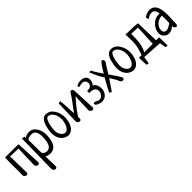

<svg xmlns="http://www.w3.org/2000/svg" viewBox="251 -1805 3367 3367"><g transform="rotate(-45 1935.0 -121.0)"><path d="M46.9 -488.3 376 -485.4 398.4 -11.7Q389.6 17.6 364.3 17.6Q346.7 17.6 330.1 3.4Q313.5 -10.7 309.6 -31.2Q310.5 -48.8 313 -142.1Q315.4 -235.4 318.4 -320.8Q321.3 -406.2 322.3 -431.6Q294.9 -433.6 241.2 -433.6Q168 -433.6 119.1 -439.5Q122.1 -407.2 124 -231.9Q126 -56.6 127.9 -28.3Q119.1 2 93.8 2Q76.2 2 60.1 -12.2Q43.9 -26.4 40 -46.9Q43 -95.7 43 -144.5Q43 -169.9 42 -228.5Q41 -287.1 41 -321.3Q41 -421.9 46.9 -488.3Z M489.3 -513.7 543.9 -503.9Q543.9 -483.4 544.9 -473.6Q598.6 -507.8 653.3 -507.8Q742.2 -507.8 792 -431.6Q841.8 -355.5 841.8 -258.8Q841.8 -210 834.5 -165.5Q827.1 -121.1 808.6 -74.7Q790 -28.3 751.5 -0.5Q712.9 27.3 658.2 27.3Q606.4 27.3 558.6 0Q562.5 170.9 565.4 253.9Q556.6 284.2 531.2 284.2Q513.7 284.2 497.6 270Q481.4 255.9 477.5 235.4ZM552.7 -410.2 555.7 -94.7Q567.4 -71.3 591.8 -57.1Q616.2 -43 645.5 -43Q683.6 -43 710.4 -67.4Q737.3 -91.8 748.5 -132.3Q759.8 -172.9 764.2 -208Q768.6 -243.2 768.6 -282.2Q768.6 -448.2 656.2 -448.2Q620.1 -448.2 589.4 -438Q558.6 -427.7 552.7 -410.2Z M920.9 -208Q920.9 -247.1 929.2 -294.9Q937.5 -342.8 954.1 -395.5Q970.7 -448.2 1003.9 -483.4Q1037.1 -518.6 1081.1 -518.6Q1174.8 -518.6 1231.4 -434.1Q1288.1 -349.6 1288.1 -246.1Q1288.1 -202.1 1278.8 -158.7Q1269.5 -115.2 1250 -73.2Q1230.5 -31.2 1193.8 -3.4Q1157.2 24.4 1108.4 28.3Q1018.6 16.6 969.7 -48.3Q920.9 -113.3 920.9 -208ZM1086.9 -467.8Q1052.7 -463.9 1029.3 -405.3Q1005.9 -346.7 999 -291.5Q992.2 -236.3 992.2 -194.3Q992.2 -139.6 1025.9 -93.3Q1059.6 -46.9 1101.6 -46.9Q1131.8 -46.9 1156.2 -70.3Q1180.7 -93.8 1194.8 -128.4Q1209 -163.1 1216.3 -198.2Q1223.6 -233.4 1223.6 -260.7Q1223.6 -340.8 1187.5 -400.4Q1151.4 -460 1086.9 -467.8Z M1453.1 -81.1Q1453.1 -64.5 1455.1 -37.1Q1446.3 -6.8 1420.9 -6.8Q1403.3 -6.8 1387.2 -21Q1371.1 -35.2 1367.2 -55.7Q1370.1 -134.8 1374.5 -287.1Q1378.9 -439.5 1380.9 -493.2L1425.8 -501Q1437.5 -438.5 1440.4 -335Q1443.4 -231.4 1448.2 -180.7Q1466.8 -208 1553.7 -323.2Q1640.6 -438.5 1671.9 -495.1Q1693.4 -499 1699.2 -499Q1717.8 -499 1725.1 -482.4Q1732.4 -465.8 1734.4 -419.9L1752.9 -17.6Q1744.1 11.7 1718.8 11.7Q1701.2 11.7 1685.1 -2.4Q1668.9 -16.6 1665 -37.1Q1666 -69.3 1670.4 -194.8Q1674.8 -320.3 1677.7 -373Q1510.7 -182.6 1453.1 -81.1Z M1890.6 -241.2 1886.7 -295.9Q1889.6 -295.9 1896 -295.4Q1902.3 -294.9 1905.3 -294.9Q2003.9 -294.9 2003.9 -380.9Q1993.2 -456.1 1920.9 -456.1Q1893.6 -456.1 1840.8 -440.4L1823.2 -468.8Q1864.3 -506.8 1940.4 -506.8Q1994.1 -506.8 2030.3 -479.5Q2066.4 -452.1 2066.4 -399.4Q2066.4 -367.2 2053.7 -336.4Q2041 -305.7 2020.5 -290Q2057.6 -282.2 2078.6 -239.7Q2099.6 -197.3 2099.6 -144.5Q2099.6 -76.2 2055.7 -25.4Q2011.7 25.4 1942.4 25.4Q1908.2 25.4 1860.4 5.9Q1812.5 -13.7 1812.5 -43Q1812.5 -63.5 1838.9 -63.5Q1856.4 -63.5 1884.8 -47.4Q1913.1 -31.2 1931.6 -31.2Q1972.7 -31.2 2003.9 -67.4Q2035.2 -103.5 2035.2 -147.5Q2035.2 -194.3 2002.4 -218.3Q1969.7 -242.2 1918.9 -242.2Q1899.4 -242.2 1890.6 -241.2Z M2181.6 24.4 2139.6 2Q2165 -61.5 2272.5 -244.1Q2215.8 -321.3 2143.6 -501H2186.5Q2222.7 -424.8 2308.6 -302.7Q2323.2 -323.2 2347.2 -366.2Q2371.1 -409.2 2394 -440.4Q2417 -471.7 2446.3 -495.1Q2481.4 -475.6 2481.4 -449.2Q2481.4 -434.6 2474.6 -420.9Q2448.2 -388.7 2407.2 -319.3Q2366.2 -250 2356.4 -235.4Q2460 -90.8 2496.1 -17.6Q2496.1 19.5 2462.9 19.5Q2429.7 19.5 2412.1 -12.7Q2394.5 -71.3 2319.3 -178.7Q2302.7 -151.4 2251.5 -79.6Q2200.2 -7.8 2181.6 24.4Z M2535.2 -208Q2535.2 -247.1 2543.5 -294.9Q2551.8 -342.8 2568.4 -395.5Q2585 -448.2 2618.2 -483.4Q2651.4 -518.6 2695.3 -518.6Q2789.1 -518.6 2845.7 -434.1Q2902.3 -349.6 2902.3 -246.1Q2902.3 -202.1 2893.1 -158.7Q2883.8 -115.2 2864.3 -73.2Q2844.7 -31.2 2808.1 -3.4Q2771.5 24.4 2722.7 28.3Q2632.8 16.6 2584 -48.3Q2535.2 -113.3 2535.2 -208ZM2701.2 -467.8Q2667 -463.9 2643.6 -405.3Q2620.1 -346.7 2613.3 -291.5Q2606.4 -236.3 2606.4 -194.3Q2606.4 -139.6 2640.1 -93.3Q2673.8 -46.9 2715.8 -46.9Q2746.1 -46.9 2770.5 -70.3Q2794.9 -93.8 2809.1 -128.4Q2823.2 -163.1 2830.6 -198.2Q2837.9 -233.4 2837.9 -260.7Q2837.9 -340.8 2801.8 -400.4Q2765.6 -460 2701.2 -467.8Z M2993.2 127.9 2949.2 118.2Q2949.2 107.4 2945.3 54.7Q2941.4 2 2941.4 -21.5Q2941.4 -41 2944.3 -63.5H3007.8Q3012.7 -80.1 3023.9 -113.3Q3035.2 -146.5 3039.1 -160.2Q3043 -173.8 3050.3 -200.7Q3057.6 -227.5 3060.1 -246.6Q3062.5 -265.6 3064.9 -293.9Q3067.4 -322.3 3067.4 -353.5Q3067.4 -426.8 3061.5 -518.6Q3116.2 -515.6 3177.2 -514.6Q3238.3 -513.7 3277.3 -511.7Q3316.4 -509.8 3357.4 -502.9Q3360.4 -436.5 3363.8 -284.7Q3367.2 -132.8 3370.1 -66.4H3446.3V-37.1Q3446.3 -11.7 3447.8 35.2Q3449.2 82 3449.2 97.7Q3449.2 127 3447.3 142.6L3403.3 132.8Q3399.4 119.1 3396 98.1Q3392.6 77.1 3388.7 52.7Q3384.8 28.3 3382.8 17.6Q3327.1 14.6 3205.6 5.9Q3084 -2.9 3015.6 -5.9ZM3143.6 -457Q3142.6 -442.4 3141.6 -396Q3140.6 -349.6 3139.2 -325.2Q3137.7 -300.8 3133.3 -257.3Q3128.9 -213.9 3122.1 -185.1Q3115.2 -156.2 3102.1 -122.6Q3088.9 -88.9 3071.3 -64.5H3285.2L3304.7 -449.2Q3291 -450.2 3232.9 -452.1Q3174.8 -454.1 3143.6 -457Z M3543.9 -421.9 3524.4 -471.7Q3549.8 -497.1 3588.9 -512.2Q3627.9 -527.3 3666 -527.3Q3831.1 -527.3 3831.1 -242.2Q3831.1 -203.1 3826.7 -127Q3822.3 -50.8 3822.3 -12.7Q3814.5 17.6 3792 17.6Q3774.4 17.6 3759.8 0Q3745.1 -17.6 3745.1 -39.1Q3745.1 -45.9 3746.1 -48.8Q3685.5 9.8 3617.2 9.8Q3565.4 9.8 3526.9 -27.8Q3488.3 -65.4 3488.3 -119.1Q3488.3 -210 3559.1 -283.2Q3629.9 -356.4 3719.7 -356.4Q3723.6 -356.4 3727.5 -356Q3731.4 -355.5 3736.8 -354.5Q3742.2 -353.5 3745.1 -353.5Q3737.3 -467.8 3654.3 -467.8Q3605.5 -467.8 3543.9 -421.9ZM3748 -116.2Q3750 -184.6 3750 -219.7Q3750 -249 3748 -301.8H3740.2Q3670.9 -300.8 3613.8 -250Q3556.6 -199.2 3556.6 -127Q3556.6 -95.7 3575.7 -77.1Q3594.7 -58.6 3622.1 -58.6Q3665 -58.6 3748 -116.2Z"/></g></svg>

Font: Neucha
Style: Regular
Weight: 400
Designer: Jovanny Lemonad
Foundry: Jovanny Lemonad
Version: Version 001.001